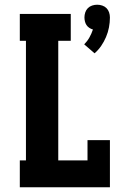

<svg xmlns="http://www.w3.org/2000/svg" viewBox="-20 -794 540 814"><path d="M381 -568 337 -606Q350 -619 359 -635Q368 -651 374 -669Q366 -671 358.5 -676Q351 -681 346.5 -688Q342 -695 340 -703.5Q338 -712 338 -720Q338 -731 341.5 -741.5Q345 -752 352.5 -759.5Q360 -767 370.5 -770.5Q381 -774 392 -774Q403 -774 413.5 -770.5Q424 -767 431.5 -759.5Q439 -752 442.5 -741.5Q446 -731 446 -720Q446 -699 442 -678Q438 -657 429.5 -637Q421 -617 409 -599.5Q397 -582 381 -568ZM64 0V-114H90V-621H64V-735H280V-621H227V-114H351V-200H446V0Z"/></svg>

Font: Iosevka Curly Slab Heavy
Style: Regular
Weight: 900
Monospace: yes
Designer: Belleve Invis
Foundry: Belleve Invis
Version: Version 22.1.2; ttfautohint (v1.8.4)